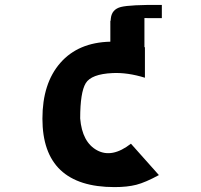

<svg xmlns="http://www.w3.org/2000/svg" viewBox="-20 -757 821 783"><path d="M640 -683Q614 -683 587 -683Q573 -684 570.5 -683.5Q568 -683 569 -679Q569 -676 569 -674V-672V-631V-565Q571 -565 571 -563V-440Q500 -462 439 -459Q352 -455 329.5 -417.5Q307 -380 307 -274Q315 -177 376 -144Q437 -111 514 -171L628 -43Q573 -13 536 -3.5Q499 6 447 6Q153 6 153 -273Q153 -417 226 -500.5Q299 -584 430 -587V-631V-632V-672H431Q431 -673 431.5 -676.5Q432 -680 432 -682Q436 -719 473 -728.5Q510 -738 640 -737Z"/></svg>

Font: OpenDyslexic
Style: Bold
Weight: 800
Designer: Abbie Gonzalez
Version: Version 0.920;hotconv 1.0.109;makeotfexe 2.5.65596